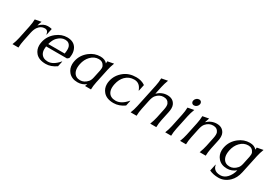

<svg xmlns="http://www.w3.org/2000/svg" viewBox="34 -1851 4458 3155"><g transform="rotate(30 2263.0 -273.5)"><path d="M84 0Q113.3 -70.3 128.9 -144.5L180.2 -389.2Q196.8 -467.3 197.8 -534.2L314.9 -556.2Q295.4 -512.2 285.2 -470.2Q360.4 -546.9 440.9 -546.9Q482.9 -546.9 518.6 -537.6L492.7 -415H487.8Q478.5 -490.7 416.5 -490.7Q343.3 -490.7 295.4 -425.3Q264.6 -382.8 249.5 -313.5L214.4 -144.5Q198.2 -69.3 196.8 0Z M716.8 9.8Q585.9 9.8 523.9 -62.5Q473.6 -121.6 473.6 -202.6Q473.6 -233.9 481 -268.6Q507.3 -393.6 611.8 -474.6Q704.6 -546.9 810.5 -546.9Q938.5 -546.9 989.3 -454.1Q1015.6 -405.3 1015.6 -343.3Q1015.6 -308.1 1007.3 -268.6L977.1 -243.7H581.5Q577.1 -215.8 577.1 -192.4Q577.1 -142.1 596.2 -108.4Q634.8 -41 727.5 -41Q829.6 -41 930.7 -160.6L935.5 -160.2L914.1 -59.6Q816.9 9.8 716.8 9.8ZM592.3 -294.9H904.3Q911.6 -339.4 911.6 -372.1Q911.6 -405.8 903.8 -426.8Q877.4 -496.6 799.8 -496.6Q723.6 -496.6 658.2 -428.2Q615.2 -383.3 592.3 -294.9Z M1573.2 0H1460.4Q1469.7 -22 1477.5 -45.4Q1409.7 9.8 1321.3 9.8Q1209 9.8 1147.9 -62.5Q1097.7 -122.6 1097.7 -203.6Q1097.7 -234.4 1105 -268.6Q1131.3 -393.1 1235.8 -474.6Q1328.1 -546.9 1439.5 -546.9Q1527.8 -546.9 1572.3 -493.2Q1573.7 -514.2 1574.2 -534.2L1690.9 -556.6Q1661.6 -481.9 1647.5 -413.6L1590.3 -144Q1573.7 -67.4 1573.2 0ZM1341.8 -40.5Q1417.5 -40.5 1478 -108.9Q1502.9 -136.7 1515.1 -192.9L1547.4 -344.2Q1552.7 -370.6 1552.7 -390.6Q1552.7 -413.1 1545.9 -428.2Q1514.2 -496.6 1438.5 -496.6Q1352.5 -496.6 1287.1 -428.2Q1227.5 -366.7 1207 -268.6Q1199.2 -230.5 1199.2 -197.8Q1199.2 -146.5 1219.2 -108.9Q1255.9 -40.5 1341.8 -40.5Z M2003.4 9.8Q1871.6 9.8 1807.6 -64.5Q1755.4 -125.5 1755.4 -207Q1755.4 -236.8 1762.2 -269Q1788.6 -392.6 1893.6 -474.6Q1985.8 -546.9 2121.6 -546.9Q2220.2 -546.9 2291 -497.1L2265.6 -377L2260.7 -376.5Q2219.2 -496.1 2110.8 -496.1Q2013.2 -496.1 1946.3 -428.7Q1886.7 -368.7 1865.2 -268.6Q1856.9 -230 1856.9 -197.3Q1856.9 -145.5 1877.9 -108.4Q1916.5 -41 2014.2 -41Q2121.1 -41 2222.2 -160.6L2227.1 -160.2L2205.6 -59.6Q2108.4 9.8 2003.4 9.8Z M2325.7 0Q2354 -67.9 2370.1 -144L2464.8 -589.8Q2479.5 -658.7 2481.9 -734.4L2598.6 -756.8Q2569.3 -678.7 2555.7 -614.7L2524.4 -468.3Q2607.4 -546.9 2711.4 -546.9Q2819.8 -546.9 2860.8 -460.4Q2874.5 -432.1 2874.5 -390.6Q2874.5 -356.4 2865.2 -313L2829.1 -143.6Q2814 -72.8 2812.5 0H2697.3Q2727.5 -77.6 2741.7 -144L2777.3 -313.5Q2785.6 -353.5 2785.6 -382.3Q2785.6 -408.7 2778.8 -425.3Q2751 -490.7 2672.4 -490.7Q2593.8 -490.7 2537.1 -425.3Q2507.3 -390.6 2491.2 -313.5L2455.6 -144Q2439.5 -67.4 2438.5 0Z M3196.8 -747.1Q3224.1 -747.1 3237.8 -728.5Q3248 -714.8 3248 -697.3Q3248 -688.5 3246.6 -682.6Q3239.7 -655.3 3218.3 -636.7Q3196.3 -618.2 3169.4 -618.2Q3143.1 -618.2 3128.4 -636.7Q3117.7 -650.4 3117.7 -668.5Q3117.7 -674.3 3119.6 -682.6Q3126 -710 3147.9 -728.5Q3169.9 -747.1 3196.8 -747.1ZM2981.9 0Q3009.8 -66.9 3026.4 -144L3078.1 -389.2Q3094.2 -463.9 3095.7 -534.2L3212.4 -556.6Q3183.1 -481.9 3168.9 -413.6L3111.8 -144Q3095.7 -67.4 3094.7 0Z M3263.7 0Q3292 -67.9 3308.1 -144L3359.9 -389.2Q3376 -465.3 3377.4 -534.2L3494.1 -556.6Q3477.1 -512.2 3464.8 -470.2Q3545.9 -546.9 3649.4 -546.9Q3755.9 -546.9 3798.3 -460.4Q3812.5 -431.6 3812.5 -389.6Q3812.5 -355.5 3803.2 -313L3767.1 -143.6Q3752 -72.8 3750.5 0H3635.3Q3666 -78.1 3679.7 -144L3715.3 -313.5Q3723.6 -353.5 3723.6 -382.3Q3723.6 -408.7 3716.8 -425.3Q3689 -490.7 3610.4 -490.7Q3531.7 -490.7 3475.1 -425.3Q3445.3 -390.6 3429.2 -313.5L3393.6 -144Q3377.4 -67.4 3376.5 0Z M4177.2 -40.5Q4252.9 -40.5 4313.5 -108.9Q4338.4 -136.7 4350.6 -192.9L4382.8 -344.2Q4388.2 -370.6 4388.2 -390.6Q4388.2 -413.1 4381.3 -428.2Q4349.6 -496.6 4273.9 -496.6Q4188 -496.6 4122.6 -428.2Q4063 -366.7 4042.5 -268.6Q4034.7 -230.5 4034.7 -197.8Q4034.7 -146.5 4054.7 -108.9Q4091.3 -40.5 4177.2 -40.5ZM4156.7 9.8Q4044.4 9.8 3983.4 -62.5Q3933.1 -122.6 3933.1 -203.6Q3933.1 -234.4 3940.4 -268.6Q3966.8 -393.1 4071.3 -474.6Q4163.6 -546.9 4274.9 -546.9Q4363.3 -546.9 4407.7 -493.2Q4409.2 -514.2 4409.7 -534.2L4526.4 -556.6Q4497.1 -480.5 4482.9 -413.6L4408.7 -65.4Q4382.8 55.7 4309.6 125.5Q4220.7 210 4107.9 210Q4012.7 210 3936 174.3L3962.9 47.9H3968.3Q3973.1 87.9 4000 118.2Q4037.1 159.2 4116.7 159.2Q4187 159.2 4241.2 102.5Q4266.6 76.2 4289.6 33.7Q4310.5 -4.9 4320.3 -51.3Q4245.1 9.8 4156.7 9.8Z"/></g></svg>

Font: Classica
Style: Book Oblique
Weight: 400
Italic angle: -12°
Designer: Wojciech Kalinowski "wmk69" (wmk69@o2.pl)
Foundry: Wojciech Kalinowski "wmk69" (wmk69@o2.pl)
Version: Version 2.1.1; 2021-05-14